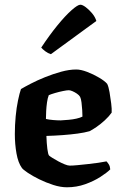

<svg xmlns="http://www.w3.org/2000/svg" viewBox="-20 -795 517 815"><path d="M264 0Q237 0 206 -10Q175 -20 146.5 -34Q118 -48 98 -61.5Q78 -75 73 -82Q57 -104 50 -143.5Q43 -183 43 -226Q43 -264 46.5 -301Q50 -338 56.5 -369Q63 -400 69 -417Q84 -426 111 -440Q138 -454 171.5 -467.5Q205 -481 239.5 -490.5Q274 -500 304 -500Q323 -500 349.5 -490Q376 -480 400.5 -465.5Q425 -451 435 -439Q441 -427 445 -403.5Q449 -380 452 -356Q455 -332 454 -317Q442 -300 424.5 -284Q407 -268 389.5 -256Q372 -244 360 -238Q339 -232 309.5 -228Q280 -224 246 -221.5Q212 -219 177 -218Q178 -186 181 -163Q184 -140 188 -135Q191 -132 202 -125Q213 -118 227 -110.5Q241 -103 254.5 -97.5Q268 -92 276 -92Q289 -92 309.5 -94Q330 -96 353 -98.5Q376 -101 397 -104Q418 -107 432 -110Q437 -105 442 -97Q447 -89 448 -76Q434 -62 406 -44Q378 -26 341.5 -13Q305 0 264 0ZM238 -284Q255 -285 272 -286.5Q289 -288 304.5 -291.5Q320 -295 330 -300Q330 -311 329 -327.5Q328 -344 326 -360Q324 -376 320 -384Q316 -391 306.5 -397.5Q297 -404 287.5 -408Q278 -412 272 -412Q264 -412 247 -408.5Q230 -405 213 -400Q196 -395 187 -391Q182 -378 179.5 -360Q177 -342 176 -323.5Q175 -305 175 -290Q188 -287 205.5 -285.5Q223 -284 238 -284ZM196 -565Q183 -569 172 -577.5Q161 -586 155 -593Q190 -646 223.5 -687Q257 -728 283.5 -751.5Q310 -775 321 -775Q330 -775 344 -764.5Q358 -754 371 -738.5Q384 -723 389 -706Z"/></svg>

Font: Texturina 12pt
Style: Bold
Weight: 700
Designer: Guillermo Torres Carreño
Foundry: Omnibus-Type
Version: Version 1.002